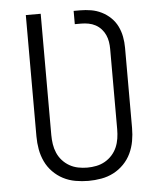

<svg xmlns="http://www.w3.org/2000/svg" viewBox="-53 -781 706 836"><g transform="rotate(-5 300.0 -363.5)"><path d="M300 8Q272 8 243.5 3Q215 -2 190 -15Q165 -28 145 -48.5Q125 -69 113 -94.5Q101 -120 96 -148Q91 -176 91 -205V-735H156V-205Q156 -185 159 -165Q162 -145 170 -126.5Q178 -108 191.5 -93Q205 -78 222.5 -68Q240 -58 260 -54Q280 -50 300 -50Q320 -50 340 -54Q360 -58 377.5 -68Q395 -78 408.5 -93Q422 -108 430 -126.5Q438 -145 441 -165Q444 -185 444 -205V-556Q444 -572 441.5 -587.5Q439 -603 432.5 -617.5Q426 -632 415 -644Q404 -656 390 -663.5Q376 -671 360 -674Q344 -677 328 -677H300V-735H328Q352 -735 376 -731Q400 -727 422 -716Q444 -705 461.5 -688Q479 -671 489.5 -649.5Q500 -628 504.5 -604Q509 -580 509 -556V-205Q509 -176 504 -148Q499 -120 487 -94.5Q475 -69 455 -48.5Q435 -28 410 -15Q385 -2 356.5 3Q328 8 300 8Z"/></g></svg>

Font: Iosevka Light Extended
Style: Regular
Weight: 300
Width: 7
Monospace: yes
Designer: Belleve Invis
Foundry: Belleve Invis
Version: Version 32.5.0; ttfautohint (v1.8.4)